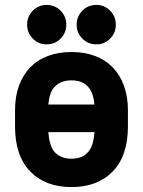

<svg xmlns="http://www.w3.org/2000/svg" viewBox="-20 -750 580 779"><path d="M270 9Q164 9 102.5 -54.5Q41 -118 41 -237V-303Q41 -358 57 -402Q73 -446 102.5 -476.5Q132 -507 174.5 -523Q217 -539 270 -539Q323 -539 365.5 -523Q408 -507 437.5 -476.5Q467 -446 483 -402Q499 -358 499 -303V-237Q499 -118 437.5 -54.5Q376 9 270 9ZM270 -106Q315 -106 339 -135Q360 -160 363 -214H176Q180 -160 200 -135Q225 -106 270 -106ZM339 -396Q315 -424 270 -424Q225 -424 200 -396Q180 -373 176 -326H363Q359 -373 339 -396ZM169 -570Q136 -570 113 -593.5Q90 -617 90 -650Q90 -683 113 -706.5Q136 -730 169 -730Q203 -730 226 -706.5Q249 -683 249 -650Q249 -617 226 -593.5Q203 -570 169 -570ZM371 -570Q337 -570 314 -593.5Q291 -617 291 -650Q291 -683 314 -706.5Q337 -730 371 -730Q404 -730 427 -706.5Q450 -683 450 -650Q450 -617 427 -593.5Q404 -570 371 -570Z"/></svg>

Font: Golos UI
Style: Bold
Weight: 700
Designer: A.Korolkova, Vitaly Kuzmin
Foundry: ParaType Ltd
Version: Version 2.000